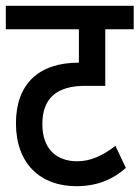

<svg xmlns="http://www.w3.org/2000/svg" viewBox="-20 -642 481 662"><path d="M441 -541V-622H0V-541H252V-426C114 -426 35 -353 35 -217C35 -77 120 0 243 0C316 0 370 -24 414 -63L378 -139C333 -105 293 -86 246 -86C176 -86 126 -127 126 -214C126 -303 175 -346 274 -346H343V-541Z"/></svg>

Font: Noto Sans Devanagari Condensed Medium
Style: Regular
Weight: 500
Width: 3
Designer: Jelle Bosma - Monotype Design Team
Foundry: Monotype Imaging Inc.
Version: Version 2.004